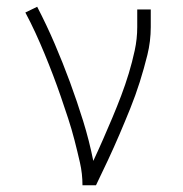

<svg xmlns="http://www.w3.org/2000/svg" viewBox="-20 -548 540 568"><path d="M224 0Q224 -34 216.5 -67Q209 -100 200.5 -133Q192 -166 181.5 -198Q171 -230 160 -262Q149 -294 137 -325.5Q125 -357 112 -388.5Q99 -420 85 -450.5Q71 -481 55 -511L90 -528Q118 -474 142 -418Q166 -362 187 -305Q208 -248 226 -190Q244 -132 256 -72Q271 -104 285 -136Q299 -168 312.5 -200Q326 -232 338.5 -265Q351 -298 361 -331Q371 -364 378.5 -398.5Q386 -433 386 -468V-520H426V-468Q426 -426 416 -385.5Q406 -345 393.5 -305.5Q381 -266 365.5 -227.5Q350 -189 333.5 -150.5Q317 -112 299.5 -74.5Q282 -37 264 0Z"/></svg>

Font: Iosevka Curly Slab Extralight
Style: Regular
Weight: 200
Monospace: yes
Designer: Belleve Invis
Foundry: Belleve Invis
Version: Version 22.1.2; ttfautohint (v1.8.4)